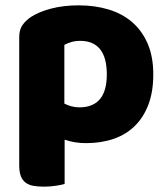

<svg xmlns="http://www.w3.org/2000/svg" viewBox="-20 -521 625 719"><path d="M275 -501Q335 -501 386.5 -485.5Q438 -470 475 -438Q512 -406 533 -357.5Q554 -309 554 -242Q554 -178 536 -130Q518 -82 485 -49.5Q452 -17 405.5 -1Q359 15 302 15Q259 15 222 2V168Q212 171 190 174.5Q168 178 145 178Q123 178 105.5 175Q88 172 76 163Q64 154 58 138.5Q52 123 52 98V-382Q52 -409 63.5 -426Q75 -443 95 -457Q126 -477 172 -489Q218 -501 275 -501ZM277 -119Q380 -119 380 -242Q380 -306 354.5 -337Q329 -368 281 -368Q262 -368 247 -363.5Q232 -359 221 -353V-133Q233 -127 247 -123Q261 -119 277 -119Z"/></svg>

Font: Baloo Paaji
Style: Regular
Weight: 400
Designer: Shuchita Grover and Ek Type
Foundry: Ek Type
Version: Version 1.443;PS 1.000;hotconv 16.6.51;makeotf.lib2.5.65220;